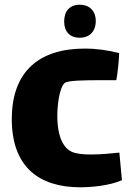

<svg xmlns="http://www.w3.org/2000/svg" viewBox="-20 -783 553 814"><path d="M386 -694C386 -736 360 -763 318 -763C276 -763 252 -736 252 -692C252 -649 276 -623 318 -623C360 -623 386 -650 386 -694ZM486 -136C449 -132 405 -128 366 -128C332 -128 302 -131 283 -140C254 -154 223 -194 223 -293C223 -334 231 -410 254 -431C266 -442 336 -443 410 -443H473C478 -464 485 -532 485 -558C437 -570 391 -577 339 -577C149 -577 30 -483 30 -278C30 -75 146 11 320 11C365 11 442 5 497 -19Z"/></svg>

Font: FilmFarsi_V5 Display
Style: Regular
Weight: 400
Designer: Borna Izadpanah
Foundry: Borna Izadpanah
Version: Version 1.000;PS 001.000;hotconv 1.0.88;makeotf.lib2.5.64775